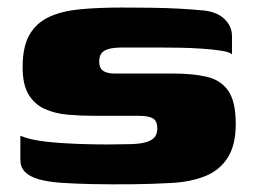

<svg xmlns="http://www.w3.org/2000/svg" viewBox="-20 -484 679 509"><path d="M34 -124Q61 -113 101.5 -108.5Q142 -104 186 -102.5Q230 -101 265 -101Q278 -101 298.5 -101.5Q319 -102 331 -102Q354 -103 368.5 -107.5Q383 -112 390 -120.5Q397 -129 397 -144Q397 -163 385.5 -170Q374 -177 348 -177Q338 -177 324.5 -177Q311 -177 288 -177Q265 -177 227 -177Q192 -177 159 -180Q126 -183 99 -195Q72 -207 56 -233Q40 -259 40 -306Q40 -361 58.5 -392.5Q77 -424 111 -439.5Q145 -455 193.5 -459.5Q242 -464 302 -464Q338 -464 379 -463.5Q420 -463 456 -461Q492 -459 510 -457Q551 -455 573 -435.5Q595 -416 595 -388Q595 -384 595 -373Q595 -362 595 -351.5Q595 -341 595 -340Q589 -346 567 -349.5Q545 -353 515.5 -355Q486 -357 457.5 -357.5Q429 -358 407 -358H305Q281 -358 267.5 -354Q254 -350 248.5 -342Q243 -334 243 -321Q243 -311 246.5 -304Q250 -297 259.5 -293Q269 -289 286 -289Q355 -289 394.5 -289Q434 -289 441 -289Q491 -289 528 -280.5Q565 -272 585 -243.5Q605 -215 605 -155Q605 -100 584 -66.5Q563 -33 525 -17.5Q487 -2 436 1Q380 4 329.5 4.5Q279 5 222 4Q176 3 141 0.5Q106 -2 82 -9Q58 -16 46 -28.5Q34 -41 34 -60Z"/></svg>

Font: Genos ExtraBold
Style: Regular
Weight: 800
Designer: Robert E. Leuschke
Foundry: Robert E. Leuschke
Version: Version 1.010